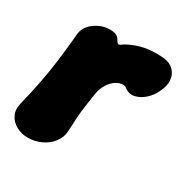

<svg xmlns="http://www.w3.org/2000/svg" viewBox="-149 -634 742 769"><g transform="rotate(30 222.0 -250.0)"><path d="M80 25Q51 25 27 12Q3 -1 -8.5 -24Q-20 -47 -13 -77Q4 -146 14 -199Q24 -252 31 -305.5Q38 -359 44 -427Q46 -466 79 -490.5Q112 -515 151 -515Q169 -515 180 -509.5Q191 -504 196 -493Q202 -483 206 -481Q210 -479 216 -483Q225 -490 238.5 -497Q252 -504 270 -510.5Q288 -517 310 -521Q332 -525 359 -525Q370 -525 379.5 -524.5Q389 -524 396 -523Q436 -518 453 -484Q470 -450 445 -400Q434 -376 412.5 -357Q391 -338 366.5 -333Q342 -328 321 -345Q319 -347 315 -348.5Q311 -350 306 -350Q289 -350 272.5 -339Q256 -328 244 -309Q232 -290 227 -265Q221 -223 217 -197Q213 -171 211.5 -146Q210 -121 208 -80Q207 -50 188.5 -26Q170 -2 141 11.5Q112 25 80 25Z"/></g></svg>

Font: Winky Sans Black
Style: Italic
Weight: 900
Italic angle: -8.97852°
Designer: Simon Atzbach
Foundry: typofactur
Version: Version 1.205